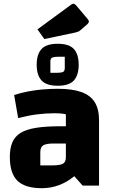

<svg xmlns="http://www.w3.org/2000/svg" viewBox="-20 -985 600 1019"><path d="M201.9 13.8Q113.1 13.8 72.6 -25.6Q32.2 -65.1 32.2 -151.4Q32.2 -198.1 45.6 -229.6Q59 -261.1 89.7 -279.9Q120.3 -298.6 172.6 -306.8Q224.9 -315 303.2 -315H359.6V-223.4H265.8Q224.8 -223.4 209.4 -213.6Q193.9 -203.9 193.9 -177.5V-107.3H258Q298.9 -107.3 314.2 -116.2Q329.6 -125.2 329.6 -150.1V-378.2Q309.3 -383.9 267.4 -383.9Q223.8 -383.9 176.2 -377.9Q128.7 -371.9 76.3 -358.4L55 -480.8Q89.8 -492 127.8 -499.4Q165.7 -506.8 206.1 -510.3Q246.6 -513.8 286.6 -513.8Q363.8 -513.8 411.9 -496.5Q460 -479.2 482.8 -442.6Q505.6 -406 505.6 -347.2V0H418.6L374.1 -50Q337.3 -19 293.4 -2.6Q249.6 13.8 201.9 13.8ZM286.6 -529.9Q226 -529.9 200.4 -558.1Q174.7 -586.3 174.7 -641.6Q174.7 -696.9 200.4 -724.8Q226 -752.7 286.3 -752.7Q346.5 -752.7 372 -724.9Q397.6 -697.1 397.6 -641.5Q397.6 -586 372.1 -557.9Q346.6 -529.9 286.6 -529.9ZM247.4 -598.6H281.8Q300.8 -598.6 312.3 -602.1Q323.8 -605.6 323.8 -624.6V-684H292.4Q272.4 -684 259.9 -680.5Q247.4 -677 247.4 -659ZM215.3 -777.7 178.8 -829.2 359 -961.2Q364 -965.2 369.2 -965.2Q376.3 -965.2 384.8 -955.7L443 -886.7Q451.6 -877.2 451.6 -870.9Q451.6 -863.6 441.5 -854.6L406.2 -824.2Q400.6 -819.5 395.4 -817.1Q390.1 -814.7 381.1 -812.7Z"/></svg>

Font: Changa
Style: Regular
Weight: 400
Designer: Eduardo Rodriguez Tunni
Foundry: Eduardo Rodriguez Tunni
Version: Version 3.003